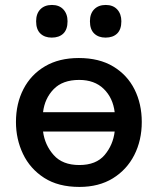

<svg xmlns="http://www.w3.org/2000/svg" viewBox="-20 -744 638 776"><path d="M301 11.5Q215.5 11.5 158.5 -25.2Q101.5 -62 73 -121.8Q44.5 -181.5 44.5 -251Q44.5 -325.5 74.8 -384Q105 -442.5 161.8 -476Q218.5 -509.5 298.5 -509.5Q381 -509.5 437.8 -475.2Q494.5 -441 523.8 -382.5Q553 -324 553 -251Q553 -177 522.8 -117.5Q492.5 -58 436 -23.2Q379.5 11.5 301 11.5ZM300 -421Q233 -421 196.8 -383.5Q160.5 -346 154 -290.5H443.5Q436.5 -348.5 399.2 -384.8Q362 -421 300 -421ZM443.5 -212.5H154Q161 -158 196.8 -117.5Q232.5 -77 300.5 -77Q368.5 -77 402.8 -117.5Q437 -158 443.5 -212.5ZM406.5 -592Q378 -592 360.8 -608.5Q343.5 -625 343.5 -658Q343.5 -689 360.8 -706.5Q378 -724 407.5 -724Q437 -724 453.8 -705.8Q470.5 -687.5 470.5 -658Q470.5 -625 453.5 -608.5Q436.5 -592 406.5 -592ZM189 -592Q160.5 -592 143.2 -608.5Q126 -625 126 -658Q126 -689 143.2 -706.5Q160.5 -724 190 -724Q219.5 -724 236.2 -705.8Q253 -687.5 253 -658Q253 -625 236 -608.5Q219 -592 189 -592Z"/></svg>

Font: Heraclito Medium
Style: Regular
Weight: 500
Designer: Kostas Bartsokas (font) & Cristiano Sobral (main changes)
Foundry: Kostas Bartsokas (font) & Cristiano Sobral (main changes)
Version: Version 1.00;July 8, 2020;FontCreator 13.0.0.2655 64-bit